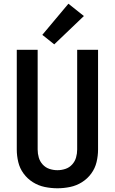

<svg xmlns="http://www.w3.org/2000/svg" viewBox="-20 -1002 616 1030"><path d="M288 8Q322 8 356 1Q390 -6 419.5 -24.5Q449 -43 469.5 -71Q490 -99 498 -132.5Q506 -166 506 -200V-735H394V-200Q394 -178 388 -157Q382 -136 367 -119.5Q352 -103 331 -96Q310 -89 288 -89Q266 -89 245 -96Q224 -103 209 -119.5Q194 -136 188 -157Q182 -178 182 -200V-735H70V-200Q70 -166 78 -132.5Q86 -99 106.5 -71Q127 -43 156.5 -24.5Q186 -6 220 1Q254 8 288 8ZM271 -764 430 -916 347 -982 207 -815Z"/></svg>

Font: Iosevka Sparkle Semibold
Style: Regular
Weight: 600
Designer: Belleve Invis
Foundry: Belleve Invis
Version: Version 4.5.0; ttfautohint (v1.8.3)